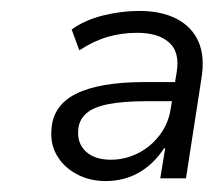

<svg xmlns="http://www.w3.org/2000/svg" viewBox="-20 -733 391 351"><path d="M173 -402Q144 -402 120.5 -414.5Q97 -427 84.5 -448Q72 -469 74 -495Q76 -540 119 -561.5Q162 -583 245 -583H312L307 -548H249Q205 -548 177.5 -542.5Q150 -537 137 -525Q124 -513 123 -495Q121 -471 137 -456Q153 -441 183 -441Q208 -441 231.5 -452.5Q255 -464 271.5 -485.5Q288 -507 292 -534L303 -601Q309 -638 289 -655.5Q269 -673 231 -673Q202 -673 176.5 -665.5Q151 -658 125 -641L111 -679Q134 -696 167.5 -704.5Q201 -713 235 -713Q275 -713 303 -698.5Q331 -684 343 -656.5Q355 -629 348 -588L320 -407H273L282 -462H280Q261 -433 234 -417.5Q207 -402 173 -402Z"/></svg>

Font: Nunito Sans 10pt Light
Style: Italic
Weight: 300
Italic angle: -9°
Designer: Vernon Adams
Foundry: Vernon Adams
Version: Version 3.101;gftools[0.9.27]